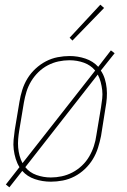

<svg xmlns="http://www.w3.org/2000/svg" viewBox="-20 -767 540 819"><path d="M20 32 5 20 63 -54Q53 -70 47 -89.5Q41 -109 38.5 -129.5Q36 -150 38 -171Q40 -192 43 -213L63 -333Q67 -358 75 -383.5Q83 -409 97 -432Q111 -455 131.5 -474Q152 -493 176 -505.5Q200 -518 226 -523Q252 -528 277 -528Q312 -528 344.5 -517Q377 -506 399 -482L453 -552L469 -540L410 -466Q421 -450 427 -430.5Q433 -411 435 -390.5Q437 -370 435.5 -349Q434 -328 430 -307L411 -187Q406 -162 398 -136.5Q390 -111 376 -88Q362 -65 342 -46Q322 -27 298 -14.5Q274 -2 248 3Q222 8 197 8Q161 8 128.5 -3Q96 -14 75 -38ZM76 -71 386 -466Q367 -489 338 -499.5Q309 -510 276 -510Q253 -510 229.5 -505Q206 -500 184 -488.5Q162 -477 144 -459.5Q126 -442 113 -420.5Q100 -399 93 -376Q86 -353 82 -330L62 -210Q59 -192 57.5 -173.5Q56 -155 57.5 -137.5Q59 -120 63.5 -103Q68 -86 76 -71ZM197 -10Q220 -10 243.5 -15Q267 -20 289 -31.5Q311 -43 329.5 -60.5Q348 -78 360.5 -99.5Q373 -121 380.5 -144Q388 -167 391 -190L411 -310Q414 -328 416 -346.5Q418 -365 416 -382.5Q414 -400 409.5 -417Q405 -434 397 -449L88 -54Q106 -31 135.5 -20.5Q165 -10 197 -10ZM289 -594 277 -606 408 -747 424 -733Z"/></svg>

Font: Iosevka SS04 Thin Oblique
Style: Regular
Weight: 100
Italic angle: -9°
Monospace: yes
Designer: Belleve Invis
Foundry: Belleve Invis
Version: Version 19.0.0; ttfautohint (v1.8.4)